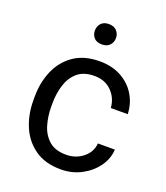

<svg xmlns="http://www.w3.org/2000/svg" viewBox="-135 -813 792 915"><g transform="rotate(20 261.5 -355.5)"><path d="M280.3 -64.5Q328.6 -64.5 365 -93.5Q401.4 -122.6 404.8 -167H490.7Q488.3 -120.1 459.2 -79.8Q430.2 -39.6 383.3 -14.9Q336.4 9.8 280.3 9.8Q200.7 9.8 148.7 -26.6Q96.7 -63 71 -123Q45.4 -183.1 45.4 -253.9V-274.4Q45.4 -345.2 71 -405.3Q96.7 -465.3 148.9 -501.7Q201.2 -538.1 280.3 -538.1Q342.3 -538.1 388.7 -512.9Q435.1 -487.8 461.7 -444.6Q488.3 -401.4 490.7 -346.7H404.8Q401.4 -395.5 367.9 -429.7Q334.5 -463.9 280.3 -463.9Q224.6 -463.9 193.1 -435.5Q161.6 -407.2 148.7 -363.8Q135.7 -320.3 135.7 -274.4V-253.9Q135.7 -207.5 148.4 -164.1Q161.1 -120.6 192.6 -92.5Q224.1 -64.5 280.3 -64.5ZM207 -668Q207 -689.5 220.5 -704.6Q233.9 -719.7 260.3 -719.7Q286.1 -719.7 300 -704.6Q314 -689.5 314 -668Q314 -646.5 300 -631.6Q286.1 -616.7 260.3 -616.7Q233.9 -616.7 220.5 -631.6Q207 -646.5 207 -668Z"/></g></svg>

Font: Vazirmatn FD
Style: Regular
Weight: 400
Designer: Saber Rastikerdar
Foundry: Saber Rastikerdar
Version: Version 33.001